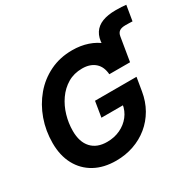

<svg xmlns="http://www.w3.org/2000/svg" viewBox="-175 -1015 1244 1221"><g transform="rotate(-30 447.0 -404.5)"><path d="M628.9 -502.4 635.3 -670.4Q636.2 -722.7 657.7 -755.9Q679.2 -789.1 719.5 -804.7Q759.8 -820.3 816.9 -820.3Q840.8 -820.3 860.4 -819.3Q879.9 -818.4 894 -816.4L875.5 -705.1Q865.7 -705.6 851.3 -706.1Q836.9 -706.5 824.2 -706.5Q794.4 -706.5 779.5 -695.8Q764.6 -685.1 760.7 -661.6L731.9 -487.8ZM344.2 10.7Q252.9 10.7 186.8 -25.9Q120.6 -62.5 84.5 -129.6Q48.3 -196.8 48.3 -288.6Q48.3 -377.9 77.1 -459Q106 -540 158.9 -603Q211.9 -666 285.9 -702.1Q359.9 -738.3 450.2 -738.3Q511.7 -738.3 564 -720.7Q616.2 -703.1 654.5 -670.2Q692.9 -637.2 713.4 -591.1Q733.9 -544.9 731.9 -487.8H579.6Q577.6 -515.1 568.4 -536.9Q559.1 -558.6 542.2 -574Q525.4 -589.4 501.7 -597.7Q478 -606 447.3 -606Q387.2 -606 340.8 -578.4Q294.4 -550.8 262.5 -504.9Q230.5 -459 214.4 -403.3Q198.2 -347.7 198.2 -291Q198.2 -210 238.8 -165.8Q279.3 -121.6 353.5 -121.6Q406.7 -121.6 450.2 -142.1Q493.7 -162.6 522 -198.7Q550.3 -234.9 557.6 -281.7L589.8 -273.4H397.9L416.5 -387.2H721.2L705.1 -290.5Q693.8 -221.2 661.9 -165.5Q629.9 -109.9 581.8 -70.6Q533.7 -31.2 473.1 -10.3Q412.6 10.7 344.2 10.7Z"/></g></svg>

Font: Inter 24pt
Style: Bold Italic
Weight: 700
Italic angle: -9.3988°
Version: Version 4.001;git-66647c0bb